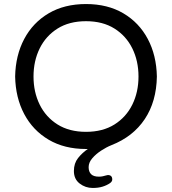

<svg xmlns="http://www.w3.org/2000/svg" viewBox="-20 -728 851 951"><path d="M439 203Q403 203 374.5 181Q346 159 346 119Q346 81 366.5 55Q387 29 415 10H406Q299 10 221 -36Q143 -82 100 -163Q57 -244 55 -349Q57 -454 100 -535Q143 -616 221 -662Q299 -708 406 -708Q513 -708 591 -662Q669 -616 712 -535Q755 -454 757 -349Q755 -225 697 -138Q639 -51 532 -9Q507 1 481 18Q455 35 437 56Q419 77 419 100Q419 122 431 134.5Q443 147 470 147Q481 147 489.5 145Q498 143 505 141Q511 139 514 139Q536 139 536 161Q536 171 525 179Q509 190 488 196.5Q467 203 439 203ZM406 -75Q489 -75 547 -111.5Q605 -148 635.5 -210Q666 -272 666 -349Q666 -426 635.5 -488Q605 -550 547 -586.5Q489 -623 406 -623Q323 -623 265 -586.5Q207 -550 176.5 -488Q146 -426 146 -349Q146 -272 176.5 -210Q207 -148 265 -111.5Q323 -75 406 -75Z"/></svg>

Font: Varela Round
Style: Regular
Weight: 400
Designer: Joe Prince, Avraham Cornfeld
Foundry: Joe Prince, Avraham Cornfeld
Version: Version 3.010; ttfautohint (v1.8.4.7-5d5b)